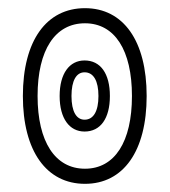

<svg xmlns="http://www.w3.org/2000/svg" viewBox="-20 -474 415 470"><path d="M188 -24C282 -24 339 -104 339 -239C339 -374 282 -454 188 -454C94 -454 36 -375 36 -239C36 -104 94 -24 188 -24ZM188 -61C115 -61 72 -127 72 -239C72 -352 115 -417 188 -417C261 -417 303 -351 303 -239C303 -127 261 -61 188 -61ZM187 -152C226 -152 249 -184 249 -239C249 -294 226 -326 187 -326C150 -326 126 -294 126 -239C126 -184 150 -152 187 -152ZM187 -181C167 -181 155 -201 155 -239C155 -277 167 -297 187 -297C209 -297 221 -276 221 -239C221 -202 209 -181 187 -181Z"/></svg>

Font: Noto Sans Thai Looped UI Condensed Light
Style: Regular
Weight: 300
Width: 3
Designer: Cadson Demak Team
Foundry: Cadson Demak Co., Ltd.
Version: Version 1.000